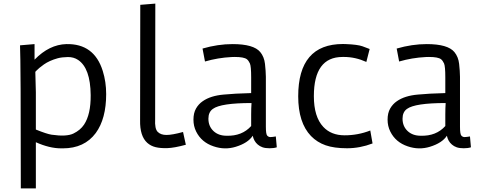

<svg xmlns="http://www.w3.org/2000/svg" viewBox="-20 -818 2715 1072"><path d="M321.3 10.3Q256.3 10.3 180.2 -23.9V233.9H96.2Q96.2 -474.6 91.8 -564.9L172.9 -571.8V-484.9Q254.9 -569.3 350.6 -571.8Q505.9 -575.2 553.7 -421.9Q572.8 -361.3 572.8 -292.7Q572.8 -224.1 558.3 -169.7Q543.9 -115.2 514.6 -75.2Q451.2 10.3 331.1 10.3Q326.2 10.3 321.3 10.3ZM177.2 -417 180.2 -302.7V-94.7Q241.7 -69.8 268.1 -65.9Q351.6 -53.7 390.1 -72.5Q428.7 -91.3 449.2 -122.1Q487.3 -179.2 486.3 -287.1Q484.9 -437.5 416 -483.4Q391.1 -500 358.4 -499.5Q325.7 -499 302.2 -492.7Q278.8 -486.3 259.5 -477.5Q240.2 -468.8 225.3 -458.3Q210.4 -447.8 200 -439Q189.5 -430.2 183.6 -423.8Q177.7 -417.5 177.2 -417Z M846.2 -152.3Q843.3 -99.1 860.4 -81.8Q877.4 -64.5 909.4 -64.5Q941.4 -64.5 1002 -81.1L1017.6 -9.8Q953.1 7.8 914.8 9Q876.5 10.3 849.1 3.7Q821.8 -2.9 802.2 -20.5Q760.3 -58.1 762.2 -147L763.2 -791L847.2 -797.9Z M1525.4 4.4Q1509.3 9.8 1485.4 9.8Q1461.4 9.8 1446 4.4Q1430.7 -1 1419.4 -10.7Q1397.5 -29.3 1391.1 -60.1Q1364.7 -19.5 1296.4 1.5Q1234.9 20.5 1172.4 -1Q1105 -23.4 1075.2 -83.5Q1060.1 -113.8 1060.1 -150.1Q1060.1 -186.5 1074.2 -211.7Q1088.4 -236.8 1111.8 -252.9Q1155.8 -283.7 1229.5 -290Q1288.6 -295.9 1382.3 -298.3V-386.2Q1382.3 -448.2 1375.2 -463.9Q1368.2 -479.5 1358.4 -487.3Q1341.8 -500 1291 -500L1272.5 -499.5Q1196.3 -495.6 1124.5 -474.6L1110.8 -546.9Q1196.3 -571.8 1278.8 -571.8Q1396.5 -571.8 1433.1 -527.3Q1455.1 -500.5 1459.5 -461.4Q1463.9 -422.4 1464.4 -389.2V-110.4Q1464.4 -68.8 1471.9 -60.8Q1479.5 -52.7 1489.5 -52.7Q1499.5 -52.7 1520 -56.2ZM1382.3 -178.7Q1382.3 -213.4 1384.3 -242.7Q1212.9 -242.7 1168.5 -210Q1143.6 -192.4 1143.6 -155.3Q1143.6 -112.8 1172.4 -85.9Q1200.2 -60.1 1245.1 -60.1Q1331.5 -57.6 1382.3 -114.3Z M2060.1 -17.1Q1989.7 9.8 1917.7 9.8Q1845.7 9.8 1798.1 -6.8Q1750.5 -23.4 1716.3 -58.6Q1645 -132.8 1645 -280.3Q1645 -572.3 1895 -572.3L1912.1 -571.8Q1976.1 -569.3 2003.7 -559.6Q2031.2 -549.8 2043.9 -544.4L2025.4 -472.2Q1963.9 -500 1900.9 -500H1892.6Q1732.4 -500 1732.4 -281.2Q1732.4 -165.5 1785.2 -109.4Q1829.1 -62.5 1904.1 -62.5Q1979 -62.5 2047.4 -89.4Z M2609.4 4.4Q2593.3 9.8 2569.3 9.8Q2545.4 9.8 2530 4.4Q2514.6 -1 2503.4 -10.7Q2481.4 -29.3 2475.1 -60.1Q2448.7 -19.5 2380.4 1.5Q2318.8 20.5 2256.3 -1Q2189 -23.4 2159.2 -83.5Q2144 -113.8 2144 -150.1Q2144 -186.5 2158.2 -211.7Q2172.4 -236.8 2195.8 -252.9Q2239.7 -283.7 2313.5 -290Q2372.6 -295.9 2466.3 -298.3V-386.2Q2466.3 -448.2 2459.2 -463.9Q2452.1 -479.5 2442.4 -487.3Q2425.8 -500 2375 -500L2356.4 -499.5Q2280.3 -495.6 2208.5 -474.6L2194.8 -546.9Q2280.3 -571.8 2362.8 -571.8Q2480.5 -571.8 2517.1 -527.3Q2539.1 -500.5 2543.5 -461.4Q2547.9 -422.4 2548.3 -389.2V-110.4Q2548.3 -68.8 2555.9 -60.8Q2563.5 -52.7 2573.5 -52.7Q2583.5 -52.7 2604 -56.2ZM2466.3 -178.7Q2466.3 -213.4 2468.3 -242.7Q2296.9 -242.7 2252.4 -210Q2227.5 -192.4 2227.5 -155.3Q2227.5 -112.8 2256.3 -85.9Q2284.2 -60.1 2329.1 -60.1Q2415.5 -57.6 2466.3 -114.3Z"/></svg>

Font: Duru Sans
Style: Regular
Weight: 400
Designer: Onur Yazõcõgil
Foundry: Onur Yazõcõgil
Version: Version 1.002